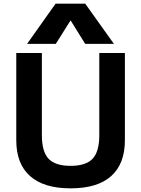

<svg xmlns="http://www.w3.org/2000/svg" viewBox="-20 -1020 772 1050"><path d="M366 10Q220 10 144.5 -57Q69 -124 69 -253V-730H209V-280Q209 -191 245.5 -152Q282 -113 366 -113Q450 -113 486.5 -152Q523 -191 523 -280V-730H663V-253Q663 -124 588 -57Q513 10 366 10ZM128 -780 284 -1000H446L603 -780H446L367 -907H365L285 -780Z"/></svg>

Font: M PLUS 1 Thin
Style: Bold
Weight: 700
Version: Version 1.001